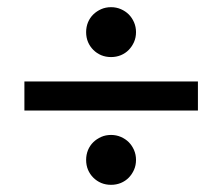

<svg xmlns="http://www.w3.org/2000/svg" viewBox="-20 -603 620 535"><path d="M48 -376H531.5V-295H48ZM220 -513.5Q220 -528 225.2 -540.8Q230.5 -553.5 240 -562.8Q249.5 -572 262 -577.5Q274.5 -583 289.5 -583Q304 -583 316.8 -577.5Q329.5 -572 338.8 -562.8Q348 -553.5 353.5 -540.8Q359 -528 359 -513.5Q359 -498.5 353.5 -486Q348 -473.5 338.8 -464Q329.5 -454.5 316.8 -449.2Q304 -444 289.5 -444Q274.5 -444 262 -449.2Q249.5 -454.5 240 -464Q230.5 -473.5 225.2 -486Q220 -498.5 220 -513.5ZM220 -157.5Q220 -172 225.2 -184.8Q230.5 -197.5 240 -206.8Q249.5 -216 262 -221.5Q274.5 -227 289.5 -227Q304 -227 316.8 -221.5Q329.5 -216 338.8 -206.8Q348 -197.5 353.5 -184.8Q359 -172 359 -157.5Q359 -142.5 353.5 -130Q348 -117.5 338.8 -108Q329.5 -98.5 316.8 -93.2Q304 -88 289.5 -88Q274.5 -88 262 -93.2Q249.5 -98.5 240 -108Q230.5 -117.5 225.2 -130Q220 -142.5 220 -157.5Z"/></svg>

Font: TypoPRO Lato
Style: Regular
Weight: 600
Designer: Lukasz Dziedzic with Adam Twardoch and Botio Nikoltchev
Foundry: tyPoland Lukasz Dziedzic
Version: Version 2.010; 2014-09-01; http://www.latofonts.com/